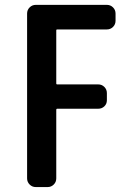

<svg xmlns="http://www.w3.org/2000/svg" viewBox="-20 -758 540 778"><path d="M125 0Q110.4 0 100.1 -10.3Q89.8 -20.5 89.8 -35.2V-703.1Q89.8 -717.8 100.1 -728Q110.4 -738.3 125 -738.3H413.1Q427.7 -738.3 438 -728Q448.2 -717.8 448.2 -703.1V-673.8Q448.2 -659.2 438 -648.9Q427.7 -638.7 413.1 -638.7H211.9Q208 -638.7 208 -634.8V-419.9Q208 -416 211.9 -416H377.9Q392.6 -416 402.8 -405.8Q413.1 -395.5 413.1 -380.9V-351.6Q413.1 -336.9 402.8 -327.1Q392.6 -317.4 377.9 -317.4H211.9Q208 -317.4 208 -312.5V-35.2Q208 -20.5 197.8 -10.3Q187.5 0 172.9 0Z"/></svg>

Font: Gen Jyuu Gothic L Monospace Medium
Style: Regular
Weight: 500
Designer: [Source Han Sans]
Ryoko NISHIZUKA  (kana & ideographs); Paul D. Hunt (Latin, Greek & Cyrillic); Wenlong ZHANG  (bopomofo
Version: Version 1.002.20150607